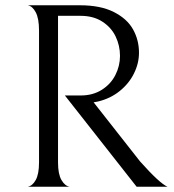

<svg xmlns="http://www.w3.org/2000/svg" viewBox="-20 -708 660 728"><path d="M435 -496Q435 -535 418.5 -569.5Q402 -604 368 -626Q334 -648 285 -648H200V-92Q200 -48 213 -25.5Q226 -3 244 0H85Q103 -3 115.5 -25.5Q128 -48 128 -92V-592Q128 -638 115.5 -661.5Q103 -685 85 -688H283Q361 -688 411.5 -662.5Q462 -637 484.5 -596.5Q507 -556 507 -508Q507 -468 488 -429.5Q469 -391 433.5 -362.5Q398 -334 351 -323L335 -320L511 -96Q585 -13 615 0H498L226 -346H286Q332 -346 366 -367.5Q400 -389 417.5 -423.5Q435 -458 435 -496Z"/></svg>

Font: BellefairVN
Style: Regular
Weight: 400
Designer: Nick Shinn, Liron Lavi Turkenic
Foundry: Shinntype
Version: Version 1.003